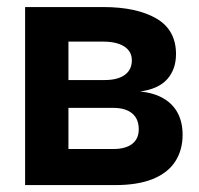

<svg xmlns="http://www.w3.org/2000/svg" viewBox="-20 -536 577 556"><path d="M52.7 0V-515.6H278.3Q376 -515.6 432.9 -482.4Q489.7 -449.2 489.7 -379.4Q489.7 -335.4 464.4 -306.9Q439 -278.3 385.7 -271Q426.3 -267.1 453.9 -250.7Q481.4 -234.4 495.1 -207.8Q508.8 -181.2 508.8 -146Q508.8 -101.1 487.3 -68.1Q465.8 -35.2 422.4 -17.6Q378.9 0 313.5 0ZM178.2 -104.5H308.1Q343.3 -104.5 362.5 -119.1Q381.8 -133.8 381.8 -161.6Q381.8 -191.9 362.5 -207.8Q343.3 -223.6 308.1 -223.6H178.2ZM178.2 -304.2H282.7Q320.8 -304.2 341.3 -319.1Q361.8 -334 361.8 -361.3Q361.8 -387.2 339.8 -401.4Q317.9 -415.5 278.3 -415.5H178.2Z"/></svg>

Font: Inter Cardless Display
Style: Bold
Weight: 700
Designer: Rasmus Andersson
Foundry: rsms
Version: Version 4.001;git-9221beed3